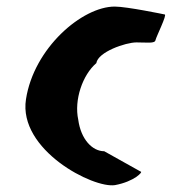

<svg xmlns="http://www.w3.org/2000/svg" viewBox="-20 -574 522 584"><path d="M59 -272C35 -118 264 0 330 -11C389 -22 416 -52 408 -52L297 -114C261 -114 226 -150 218 -210C205 -270 231 -346 273 -382C278 -416 362 -445 395 -445C429 -445 451 -441 453 -452C455 -462 489 -530 481 -530C481 -530 366 -554 329 -554C230 -554 83 -428 59 -272Z"/></svg>

Font: Ampere
Style: SuCndIta
Weight: 400
Version: Version 1